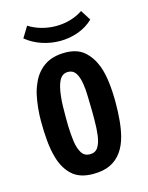

<svg xmlns="http://www.w3.org/2000/svg" viewBox="-107 -753 641 831"><g transform="rotate(-15 213.5 -337.5)"><path d="M207 10Q147 10 113.5 -20.5Q80 -51 65 -103Q55 -137 51 -179Q47 -221 47 -268Q47 -299 50 -328Q53 -357 58.5 -383Q64 -409 74 -431Q92 -476 129 -502.5Q166 -529 224 -529Q278 -529 309.5 -501.5Q341 -474 358 -429Q370 -396 375 -354Q380 -312 380 -264Q380 -222 376.5 -184Q373 -146 365 -115Q355 -76 335 -48Q315 -20 284 -5Q253 10 207 10ZM215 -76Q240 -76 252 -95Q264 -114 268 -146Q270 -161 271 -178Q272 -195 272 -214Q272 -233 272 -253Q271 -289 270.5 -320.5Q270 -352 266 -376Q261 -409 249 -427Q237 -445 215 -445Q201 -445 191.5 -438.5Q182 -432 175.5 -419.5Q169 -407 165 -390Q161 -373 158.5 -351.5Q156 -330 155.5 -306Q155 -282 155 -256Q155 -236 155.5 -217Q156 -198 157.5 -181Q159 -164 161 -148Q166 -115 178.5 -95.5Q191 -76 215 -76ZM218 -583Q177 -583 137.5 -596Q98 -609 66 -635L96 -684Q123 -667 154.5 -658.5Q186 -650 217 -650Q251 -650 282 -659Q313 -668 338 -685L367 -639Q338 -611 299 -597Q260 -583 218 -583Z"/></g></svg>

Font: Truculenta
Style: Bold
Weight: 700
Designer: Ivan Castro, Eva Sanz & Omnibus-Type Team
Foundry: Omnibus-Type
Version: Version 1.002